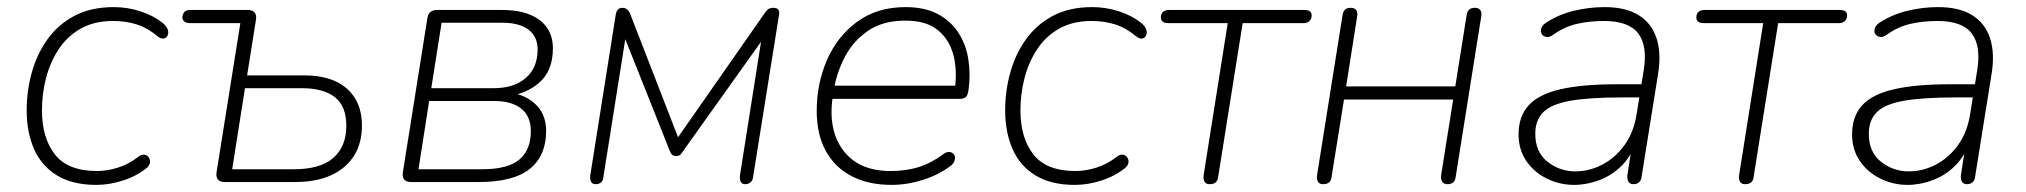

<svg xmlns="http://www.w3.org/2000/svg" viewBox="-20 -512 5697 540"><path d="M251 8Q184 8 140.5 -18.5Q97 -45 76 -92.5Q55 -140 55 -202Q55 -255 69 -306.5Q83 -358 112.5 -400Q142 -442 188.5 -467Q235 -492 300 -492Q339 -492 375.5 -480Q412 -468 437 -448Q446 -441 450 -433Q454 -425 453 -418Q452 -411 447.5 -407Q443 -403 437 -403.5Q431 -404 423 -410Q396 -433 365.5 -443Q335 -453 298 -453Q245 -453 207 -431.5Q169 -410 145 -373.5Q121 -337 109.5 -292.5Q98 -248 98 -202Q98 -124 134.5 -77.5Q171 -31 253 -31Q281 -31 311.5 -40.5Q342 -50 369 -71Q376 -77 383 -77Q390 -77 394.5 -73.5Q399 -70 401 -64Q403 -58 401 -51.5Q399 -45 393 -40Q365 -17 326.5 -4.5Q288 8 251 8Z M612 0Q599 0 593 -7Q587 -14 589 -27L656 -447H513Q503 -447 497.5 -452.5Q492 -458 493 -466Q495 -475 500 -479.5Q505 -484 515 -484H677Q690 -484 696 -477Q702 -470 700 -457L675 -300H835Q914 -300 956 -262.5Q998 -225 998 -159Q998 -110 976 -74.5Q954 -39 912 -19.5Q870 0 809 0ZM633 -36H807Q881 -36 917.5 -68Q954 -100 954 -158Q954 -214 921.5 -239Q889 -264 829 -264H669Z M1136 0Q1123 0 1117 -7Q1111 -14 1113 -27L1182 -461Q1184 -473 1191 -478.5Q1198 -484 1209 -484H1391Q1438 -484 1470 -471Q1502 -458 1518.5 -434Q1535 -410 1535 -376Q1535 -312 1495.5 -278.5Q1456 -245 1396 -240L1398 -252Q1447 -252 1481.5 -223Q1516 -194 1516 -144Q1516 -74 1470 -37Q1424 0 1326 0ZM1157 -36H1336Q1409 -36 1441 -63.5Q1473 -91 1473 -143Q1473 -185 1446 -206.5Q1419 -228 1369 -228H1187ZM1193 -264H1369Q1425 -264 1458.5 -292.5Q1492 -321 1492 -373Q1492 -409 1466.5 -428.5Q1441 -448 1393 -448H1222Z M1656 6Q1646 6 1642.5 -0.5Q1639 -7 1640 -18L1712 -472Q1713 -477 1715 -481Q1717 -485 1720.5 -487.5Q1724 -490 1730 -490Q1736 -490 1740 -488Q1744 -486 1747 -482.5Q1750 -479 1752 -474L1887 -126L2132 -477Q2135 -481 2138 -484Q2141 -487 2145 -488.5Q2149 -490 2155 -490Q2164 -490 2168.5 -485.5Q2173 -481 2171 -470L2098 -14Q2097 -4 2090.5 1Q2084 6 2076 6Q2067 6 2063.5 -0.5Q2060 -7 2061 -18L2127 -436H2150L1899 -84Q1895 -77 1890.5 -75Q1886 -73 1881 -73Q1876 -73 1871.5 -76Q1867 -79 1864 -87L1725 -436H1744L1677 -14Q1676 -3 1670 1.5Q1664 6 1656 6Z M2487 8Q2422 8 2374.5 -17Q2327 -42 2302 -88.5Q2277 -135 2277 -200Q2277 -277 2306 -343.5Q2335 -410 2391 -451Q2447 -492 2527 -492Q2581 -492 2617.5 -472.5Q2654 -453 2675.5 -420Q2697 -387 2703.5 -345Q2710 -303 2704 -259Q2702 -245 2697 -239.5Q2692 -234 2679 -234H2306L2312 -271H2684L2665 -259Q2673 -313 2661.5 -357Q2650 -401 2617.5 -427.5Q2585 -454 2526 -454Q2463 -454 2421.5 -425.5Q2380 -397 2357 -353.5Q2334 -310 2326 -264L2323 -246Q2307 -150 2350.5 -90.5Q2394 -31 2485 -31Q2527 -31 2562 -41.5Q2597 -52 2631 -77Q2640 -84 2647 -84.5Q2654 -85 2659 -81.5Q2664 -78 2665.5 -72Q2667 -66 2664 -58.5Q2661 -51 2653 -45Q2620 -20 2575.5 -6Q2531 8 2487 8Z M3003 8Q2936 8 2892.5 -18.5Q2849 -45 2828 -92.5Q2807 -140 2807 -202Q2807 -255 2821 -306.5Q2835 -358 2864.5 -400Q2894 -442 2940.5 -467Q2987 -492 3052 -492Q3091 -492 3127.5 -480Q3164 -468 3189 -448Q3198 -441 3202 -433Q3206 -425 3205 -418Q3204 -411 3199.5 -407Q3195 -403 3189 -403.5Q3183 -404 3175 -410Q3148 -433 3117.5 -443Q3087 -453 3050 -453Q2997 -453 2959 -431.5Q2921 -410 2897 -373.5Q2873 -337 2861.5 -292.5Q2850 -248 2850 -202Q2850 -124 2886.5 -77.5Q2923 -31 3005 -31Q3033 -31 3063.5 -40.5Q3094 -50 3121 -71Q3128 -77 3135 -77Q3142 -77 3146.5 -73.5Q3151 -70 3153 -64Q3155 -58 3153 -51.5Q3151 -45 3145 -40Q3117 -17 3078.5 -4.5Q3040 8 3003 8Z M3382 6Q3372 6 3368 -0.5Q3364 -7 3365 -18L3433 -447H3266Q3245 -447 3245 -463Q3245 -474 3251.5 -479Q3258 -484 3268 -484H3648Q3669 -484 3669 -469Q3669 -459 3663 -453Q3657 -447 3646 -447H3475L3406 -14Q3405 -4 3399 1Q3393 6 3382 6Z M3701 6Q3691 6 3687 -0.5Q3683 -7 3684 -18L3756 -470Q3758 -481 3763.5 -485.5Q3769 -490 3779 -490Q3790 -490 3794.5 -483.5Q3799 -477 3797 -466L3766 -269H4073L4105 -470Q4107 -481 4112.5 -485.5Q4118 -490 4128 -490Q4139 -490 4143.5 -483.5Q4148 -477 4146 -466L4074 -14Q4073 -4 4067 1Q4061 6 4051 6Q4041 6 4036.5 -0.5Q4032 -7 4033 -18L4067 -232H3760L3725 -14Q3724 -4 3718 1Q3712 6 3701 6Z M4407 8Q4367 8 4331 -9.5Q4295 -27 4273 -59Q4251 -91 4251 -134Q4251 -185 4279.5 -216Q4308 -247 4369 -261Q4430 -275 4526 -275H4607L4601 -238H4542Q4449 -238 4396 -228.5Q4343 -219 4320.5 -196.5Q4298 -174 4298 -136Q4298 -84 4332.5 -57Q4367 -30 4410 -30Q4450 -30 4486.5 -49Q4523 -68 4549 -104Q4575 -140 4583 -191L4603 -315Q4614 -383 4587.5 -418Q4561 -453 4491 -453Q4451 -453 4415.5 -445Q4380 -437 4348 -414Q4340 -408 4332.5 -408Q4325 -408 4320 -412Q4315 -416 4314 -422Q4313 -428 4316 -435Q4319 -442 4328 -448Q4363 -471 4406 -481.5Q4449 -492 4493 -492Q4552 -492 4588.5 -469.5Q4625 -447 4639 -404.5Q4653 -362 4643 -302L4597 -15Q4596 -5 4590 0.5Q4584 6 4574 6Q4564 6 4560 -1Q4556 -8 4557 -19L4572 -116H4582Q4569 -74 4541.5 -46.5Q4514 -19 4478.5 -5.5Q4443 8 4407 8Z M4888 6Q4878 6 4874 -0.5Q4870 -7 4871 -18L4939 -447H4772Q4751 -447 4751 -463Q4751 -474 4757.5 -479Q4764 -484 4774 -484H5154Q5175 -484 5175 -469Q5175 -459 5169 -453Q5163 -447 5152 -447H4981L4912 -14Q4911 -4 4905 1Q4899 6 4888 6Z M5345 8Q5305 8 5269 -9.5Q5233 -27 5211 -59Q5189 -91 5189 -134Q5189 -185 5217.5 -216Q5246 -247 5307 -261Q5368 -275 5464 -275H5545L5539 -238H5480Q5387 -238 5334 -228.5Q5281 -219 5258.5 -196.5Q5236 -174 5236 -136Q5236 -84 5270.5 -57Q5305 -30 5348 -30Q5388 -30 5424.5 -49Q5461 -68 5487 -104Q5513 -140 5521 -191L5541 -315Q5552 -383 5525.5 -418Q5499 -453 5429 -453Q5389 -453 5353.5 -445Q5318 -437 5286 -414Q5278 -408 5270.5 -408Q5263 -408 5258 -412Q5253 -416 5252 -422Q5251 -428 5254 -435Q5257 -442 5266 -448Q5301 -471 5344 -481.5Q5387 -492 5431 -492Q5490 -492 5526.5 -469.5Q5563 -447 5577 -404.5Q5591 -362 5581 -302L5535 -15Q5534 -5 5528 0.5Q5522 6 5512 6Q5502 6 5498 -1Q5494 -8 5495 -19L5510 -116H5520Q5507 -74 5479.5 -46.5Q5452 -19 5416.5 -5.5Q5381 8 5345 8Z"/></svg>

Font: Nunito ExtraLight
Style: Italic
Weight: 200
Italic angle: -9°
Designer: Vernon Adams
Foundry: Vernon Adams
Version: Version 3.602